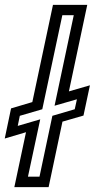

<svg xmlns="http://www.w3.org/2000/svg" viewBox="-62 -770 390 790"><path d="M-3 0 45 -226 -42.5 -200 -16.5 -324 71 -350 156 -750H297L221.5 -394L308 -419L281.5 -294.5L195 -269.5L138 0ZM53 -43H100.5L153.5 -293.5L245.5 -320.5L254.5 -361.5L162.5 -335L241.5 -707.5H194.5L112 -320.5L19.5 -293.5L11 -252L103.5 -279Z"/></svg>

Font: Tourney Medium
Style: Italic
Weight: 500
Italic angle: -12°
Version: Version 1.015